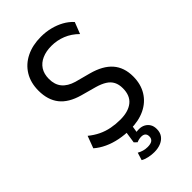

<svg xmlns="http://www.w3.org/2000/svg" viewBox="-271 -799 1078 1078"><g transform="rotate(-45 268.0 -259.5)"><path d="M271 9Q229 9 188 1Q147 -7 111.5 -23.5Q76 -40 50 -63L77 -135Q105 -112 136 -97Q167 -82 201.5 -75.5Q236 -69 271 -69Q335 -69 370.5 -97.5Q406 -126 406 -184Q406 -214 395 -235.5Q384 -257 361 -271.5Q338 -286 303 -296L212 -321Q134 -343 97.5 -389.5Q61 -436 61 -509Q61 -572 89 -618Q117 -664 167.5 -689Q218 -714 285 -714Q324 -714 359.5 -705Q395 -696 425 -679.5Q455 -663 478 -638L451 -569Q417 -603 376 -619.5Q335 -636 290 -636Q248 -636 216 -622Q184 -608 166.5 -581Q149 -554 149 -514Q149 -469 172.5 -440.5Q196 -412 243 -398L333 -374Q415 -352 454.5 -306.5Q494 -261 494 -190Q494 -129 466.5 -84Q439 -39 389 -15Q339 9 271 9ZM277 195Q255 195 232.5 190Q210 185 195 176L209 131Q223 139 238.5 143.5Q254 148 271 148Q296 148 308 139Q320 130 320 112Q320 97 311.5 89Q303 81 286 81Q278 81 268.5 83Q259 85 250 89L234 74L248 -20H297L285 57L262 50Q270 46 282.5 44Q295 42 308 42Q328 42 344 50.5Q360 59 369.5 74.5Q379 90 379 113Q379 139 366.5 157Q354 175 331 185Q308 195 277 195Z"/></g></svg>

Font: Nunito Sans 10pt Condensed Medium
Style: Regular
Weight: 500
Width: 3
Designer: Vernon Adams
Foundry: Vernon Adams
Version: Version 3.101;gftools[0.9.27]